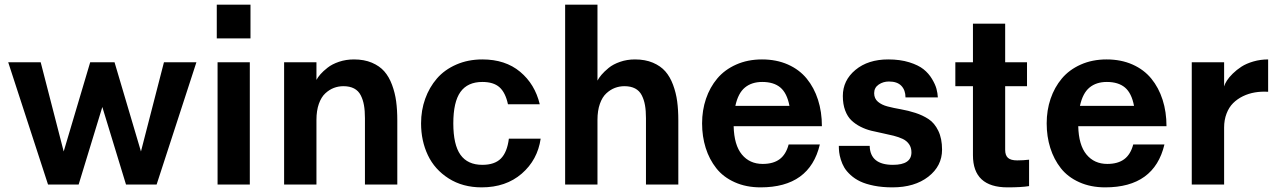

<svg xmlns="http://www.w3.org/2000/svg" viewBox="-20 -788 5454 820"><path d="M469.2 -522 582 -141.1 680.2 -522H818.8L648.9 0H518.1L417 -331.1L315.9 0H185.1L15.1 -522H153.8L252 -141.1L365.2 -522Z M905.8 -624V-768.1H1049.8V-624ZM909.2 0V-522H1046.9V0Z M1331.5 -275.9V0H1193.4V-522H1331.5V-446.8Q1337.4 -458 1348.6 -470.9Q1359.9 -483.9 1379.2 -499Q1398.4 -514.2 1428 -524.2Q1457.5 -534.2 1491.7 -534.2Q1535.2 -534.2 1568.1 -520.3Q1601.1 -506.3 1621.3 -483.2Q1641.6 -460 1654.3 -425.8Q1667 -391.6 1671.9 -355.2Q1676.8 -318.8 1676.8 -273.9V0H1538.6V-283.2Q1538.6 -315.4 1534.4 -338.9Q1530.3 -362.3 1520.5 -381.3Q1510.7 -400.4 1492.2 -410.2Q1473.6 -419.9 1446.8 -419.9Q1425.3 -419.9 1406 -412.6Q1386.7 -405.3 1369.4 -389.4Q1352.1 -373.5 1341.8 -344.5Q1331.5 -315.4 1331.5 -275.9Z M2289.1 -195.8Q2275.9 -105 2208.3 -46.4Q2140.6 12.2 2037.1 12.2Q1956.1 12.2 1896.2 -25.9Q1836.4 -64 1807.4 -125.2Q1778.3 -186.5 1778.3 -261.2Q1778.3 -316.9 1795.9 -366Q1813.5 -415 1845.9 -452.6Q1878.4 -490.2 1928.7 -512.2Q1979 -534.2 2040 -534.2Q2138.2 -534.2 2201.4 -481.4Q2264.6 -428.7 2285.2 -342.8H2149.4Q2138.7 -392.6 2113.3 -415.3Q2087.9 -438 2040 -438Q1977.1 -438 1946.5 -395.3Q1916 -352.5 1916 -261.2Q1916 -169.9 1946.5 -127Q1977.1 -84 2040 -84Q2092.3 -84 2119.1 -110.8Q2146 -137.7 2153.3 -195.8Z M2531.7 -275.9V0H2393.6V-768.1H2531.7V-443.8Q2537.6 -455.1 2548.8 -468.5Q2560.1 -481.9 2579.3 -497.8Q2598.6 -513.7 2628.2 -523.9Q2657.7 -534.2 2691.9 -534.2Q2735.4 -534.2 2768.3 -520.3Q2801.3 -506.3 2821.5 -483.2Q2841.8 -460 2854.5 -425.8Q2867.2 -391.6 2872.1 -355.2Q2877 -318.8 2877 -273.9V0H2738.8V-283.2Q2738.8 -315.4 2734.6 -338.9Q2730.5 -362.3 2720.7 -381.3Q2710.9 -400.4 2692.4 -410.2Q2673.8 -419.9 2647 -419.9Q2625.5 -419.9 2606.2 -412.6Q2586.9 -405.3 2569.6 -389.4Q2552.2 -373.5 2542 -344.5Q2531.7 -315.4 2531.7 -275.9Z M3490.2 -249H3113.3Q3115.2 -168.5 3148.4 -128.2Q3181.6 -87.9 3237.3 -87.9Q3282.7 -87.9 3309.8 -108.2Q3336.9 -128.4 3348.1 -170.9H3481.4Q3438 12.2 3228.5 12.2Q3166.5 12.2 3117.7 -9.8Q3068.8 -31.7 3039.1 -69.6Q3009.3 -107.4 2993.9 -156.2Q2978.5 -205.1 2978.5 -261.2Q2978.5 -316.9 2995.1 -366Q3011.7 -415 3043.2 -452.6Q3074.7 -490.2 3124 -512.2Q3173.3 -534.2 3234.4 -534.2Q3295.9 -534.2 3345 -512.5Q3394 -490.7 3425.5 -452.1Q3457 -413.6 3473.6 -361.8Q3490.2 -310.1 3490.2 -249ZM3235.4 -438Q3190.4 -438 3161.4 -414.1Q3132.3 -390.1 3120.6 -335.9H3351.6Q3341.3 -390.1 3313 -414.1Q3284.7 -438 3235.4 -438Z M3694.3 -165Q3696.3 -84 3793.5 -84Q3872.6 -84 3872.6 -137.2Q3872.6 -157.7 3862.5 -172.1Q3852.5 -186.5 3835.7 -194.6Q3818.8 -202.6 3796.6 -208.3Q3774.4 -213.9 3750.2 -218.8Q3726.1 -223.6 3701.9 -229.5Q3677.7 -235.4 3655.5 -246.6Q3633.3 -257.8 3616.5 -273.7Q3599.6 -289.6 3589.6 -316.2Q3579.6 -342.8 3579.6 -377.9Q3579.6 -444.8 3633.5 -489.5Q3687.5 -534.2 3773.4 -534.2Q3824.2 -534.2 3863.3 -522Q3902.3 -509.8 3924.3 -492.2Q3946.3 -474.6 3960.4 -450.9Q3974.6 -427.2 3979.5 -408.7Q3984.4 -390.1 3985.4 -372.1H3847.2Q3847.2 -402.8 3829.6 -421.4Q3812 -439.9 3776.4 -439.9Q3752 -439.9 3732.7 -426.8Q3713.4 -413.6 3713.4 -390.1Q3713.4 -367.2 3729.5 -353.5Q3745.6 -339.8 3771 -333.3Q3796.4 -326.7 3827.4 -321.3Q3858.4 -315.9 3889.4 -305.9Q3920.4 -295.9 3945.8 -279.3Q3971.2 -262.7 3987.3 -229.5Q4003.4 -196.3 4003.4 -148.9Q4003.4 -79.1 3944.8 -33.4Q3886.2 12.2 3791.5 12.2Q3748 12.2 3712.6 5.1Q3677.2 -2 3653.8 -13.2Q3630.4 -24.4 3612.8 -40.5Q3595.2 -56.6 3585.9 -72.3Q3576.7 -87.9 3571 -106.4Q3565.4 -125 3564 -137.9Q3562.5 -150.9 3562.5 -165Z M4135.3 -125V-419.9H4060.1V-522H4135.3V-687H4272.9V-522H4366.2V-419.9H4272.9V-147.9Q4272.9 -124.5 4284.9 -113.8Q4296.9 -103 4324.2 -103Q4337.9 -103 4350.6 -103.8Q4363.3 -104.5 4369.1 -105.5L4375 -106V6.8Q4342.3 12.2 4283.2 12.2Q4135.3 12.2 4135.3 -125Z M4961.9 -249H4585Q4586.9 -168.5 4620.1 -128.2Q4653.3 -87.9 4709 -87.9Q4754.4 -87.9 4781.5 -108.2Q4808.6 -128.4 4819.8 -170.9H4953.1Q4909.7 12.2 4700.2 12.2Q4638.2 12.2 4589.4 -9.8Q4540.5 -31.7 4510.7 -69.6Q4481 -107.4 4465.6 -156.2Q4450.2 -205.1 4450.2 -261.2Q4450.2 -316.9 4466.8 -366Q4483.4 -415 4514.9 -452.6Q4546.4 -490.2 4595.7 -512.2Q4645 -534.2 4706.1 -534.2Q4767.6 -534.2 4816.7 -512.5Q4865.7 -490.7 4897.2 -452.1Q4928.7 -413.6 4945.3 -361.8Q4961.9 -310.1 4961.9 -249ZM4707 -438Q4662.1 -438 4633.1 -414.1Q4604 -390.1 4592.3 -335.9H4823.2Q4813 -390.1 4784.7 -414.1Q4756.3 -438 4707 -438Z M5208 -243.2V0H5069.8V-522H5208V-418.9Q5210.9 -429.7 5219.7 -443.6Q5228.5 -457.5 5244.9 -473.6Q5261.2 -489.7 5282 -503.2Q5302.7 -516.6 5332.8 -525.4Q5362.8 -534.2 5396 -534.2V-396Q5366.7 -397.9 5339.6 -393.3Q5312.5 -388.7 5288.3 -377Q5264.2 -365.2 5246.3 -347.4Q5228.5 -329.6 5218.3 -302.7Q5208 -275.9 5208 -243.2Z"/></svg>

Font: Standard
Style: Bold
Weight: 400
Designer: Bryce Wilner
Version: Version 2.000;PS 2.0;hotconv 16.6.51;makeotf.lib2.5.65220 DE